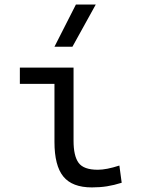

<svg xmlns="http://www.w3.org/2000/svg" viewBox="-20 -815 626 845"><path d="M384.3 9.8Q297.9 9.8 258.8 -38.1Q219.7 -85.9 219.7 -190.4V-445.8H67.4V-517.6H303.7V-195.3Q303.7 -128.9 325.9 -98.4Q348.1 -67.9 410.6 -67.9Q448.2 -67.9 505.4 -86.4L515.6 -10.7Q481.9 0 450.9 4.9Q419.9 9.8 384.3 9.8ZM219.7 -609.4 314 -794.9H401.4L298.8 -609.4Z"/></svg>

Font: CaskaydiaMono NF SemiLight
Style: Regular
Weight: 350
Designer: Aaron Bell
Foundry: Saja Typeworks
Version: Version 2111.001; ttfautohint (v1.8.4);Nerd Fonts 3.1.1